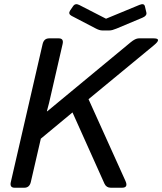

<svg xmlns="http://www.w3.org/2000/svg" viewBox="-20 -880 761 900"><path d="M315.4 -805.7Q298.3 -814.9 308.6 -830.6L322.3 -850.6Q332.5 -866.2 351.1 -856.9L476.6 -792.5H477.5L633.3 -856.9Q655.3 -866.2 659.2 -850.6L666 -821.8Q669.9 -806.2 647.5 -796.9L526.4 -746.1Q505.4 -737.3 493.2 -737.3H459Q446.8 -737.3 429.7 -746.1ZM48.8 0Q24.4 0 30.8 -26.9L179.7 -673.3Q186 -700.2 210.4 -700.2H255.4Q279.8 -700.2 273.4 -673.3L210 -397.5Q207.5 -386.7 199.7 -358.4H201.7L591.8 -681.2Q614.7 -700.2 630.4 -700.2H700.2Q740.7 -700.2 701.7 -668L395 -415L567.9 -32.2Q582.5 0 551.8 0H499.5Q478.5 0 469.7 -19L319.8 -353L171.4 -230L124.5 -26.9Q118.2 0 93.8 0Z"/></svg>

Font: Istok
Style: Italic
Weight: 500
Italic angle: -13°
Designer: Andrey V. Panov
Foundry: Andrey V. Panov
Version: Version 1.0.3